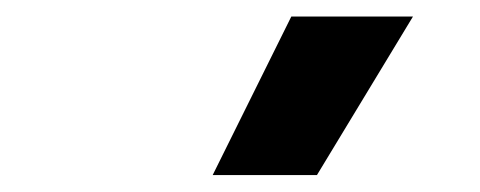

<svg xmlns="http://www.w3.org/2000/svg" viewBox="-20 -828 580 232"><path d="M237 -616.5 332 -808H479L363 -616.5Z"/></svg>

Font: Encode Sans Cnd
Style: Bold
Weight: 700
Width: 3
Designer: Multiple Designers
Foundry: Impallari Type
Version: Version 3.002; ttfautohint (v1.8.3) -l 8 -r 50 -G 200 -x 14 